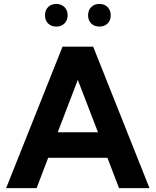

<svg xmlns="http://www.w3.org/2000/svg" viewBox="-20 -974 806 994"><path d="M169.4 0H11.7L303.7 -732.4H462.4L753.9 0H596.2L536.1 -157.2H229.5ZM278.8 -289.1H487.3L382.8 -560.5ZM494.6 -836.4Q468.3 -836.4 452.1 -852.5Q436 -868.7 436 -895Q436 -920.9 452.1 -937.3Q468.3 -953.6 494.6 -953.6Q521 -953.6 537.1 -937.3Q553.2 -920.9 553.2 -895Q553.2 -868.7 537.1 -852.5Q521 -836.4 494.6 -836.4ZM271.5 -836.4Q245.1 -836.4 229 -852.5Q212.9 -868.7 212.9 -895Q212.9 -920.9 229 -937.3Q245.1 -953.6 271.5 -953.6Q297.4 -953.6 313.7 -937.3Q330.1 -920.9 330.1 -895Q330.1 -868.7 313.7 -852.5Q297.4 -836.4 271.5 -836.4Z"/></svg>

Font: Kumbh Sans
Style: Bold
Weight: 700
Version: Version 1.005